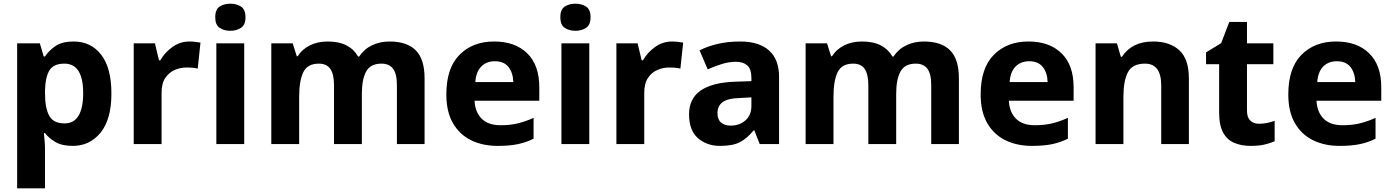

<svg xmlns="http://www.w3.org/2000/svg" viewBox="-20 -781 7555 1041"><path d="M379 -556Q473 -556 528.5 -484.5Q584 -413 584 -274Q584 -134 525.5 -62Q467 10 375 10Q315 10 279.5 -11.5Q244 -33 224 -59H218Q220 -41 222 -17.5Q224 6 224 31V240H73V-546H196L217 -475H224Q246 -508 282 -532Q318 -556 379 -556ZM329 -436Q271 -436 248.5 -400Q226 -364 224 -291V-275Q224 -196 246.5 -154Q269 -112 330 -112Q381 -112 406 -154Q431 -196 431 -276Q431 -436 329 -436Z M1007 -556Q1022 -556 1039 -554Q1056 -552 1067 -550L1052 -409Q1041 -412 1026 -413.5Q1011 -415 990 -415Q959 -415 928 -402Q897 -389 876.5 -359Q856 -329 856 -277V0H705V-546H820L842 -454H849Q873 -496 914.5 -526Q956 -556 1007 -556Z M1229 -761Q1262 -761 1286.5 -745.5Q1311 -730 1311 -687Q1311 -646 1286.5 -630Q1262 -614 1229 -614Q1195 -614 1171 -630Q1147 -646 1147 -687Q1147 -730 1171 -745.5Q1195 -761 1229 -761ZM1304 -546V0H1153V-546Z M2092 -556Q2186 -556 2234 -508.5Q2282 -461 2282 -356V0H2132V-318Q2132 -381 2111 -408.5Q2090 -436 2048 -436Q1989 -436 1965.5 -393.5Q1942 -351 1942 -273V0H1791V-318Q1791 -379 1771 -407.5Q1751 -436 1709 -436Q1647 -436 1624.5 -389.5Q1602 -343 1602 -256V0H1451V-546H1567L1589 -476H1594Q1617 -513 1659 -534.5Q1701 -556 1757 -556Q1818 -556 1858.5 -535Q1899 -514 1922 -474H1927Q1954 -515 1997 -535.5Q2040 -556 2092 -556Z M2659 -556Q2773 -556 2838.5 -492Q2904 -428 2904 -308V-235H2553Q2556 -173 2591.5 -137.5Q2627 -102 2694 -102Q2745 -102 2787 -112Q2829 -122 2873 -142V-29Q2833 -9 2788 0.5Q2743 10 2678 10Q2597 10 2534.5 -20.5Q2472 -51 2436 -113Q2400 -175 2400 -269Q2400 -412 2471.5 -484Q2543 -556 2659 -556ZM2663 -449Q2618 -449 2589.5 -420.5Q2561 -392 2557 -336H2763Q2762 -385 2737.5 -417Q2713 -449 2663 -449Z M3100 -761Q3133 -761 3157.5 -745.5Q3182 -730 3182 -687Q3182 -646 3157.5 -630Q3133 -614 3100 -614Q3066 -614 3042 -630Q3018 -646 3018 -687Q3018 -730 3042 -745.5Q3066 -761 3100 -761ZM3175 -546V0H3024V-546Z M3624 -556Q3639 -556 3656 -554Q3673 -552 3684 -550L3669 -409Q3658 -412 3643 -413.5Q3628 -415 3607 -415Q3576 -415 3545 -402Q3514 -389 3493.5 -359Q3473 -329 3473 -277V0H3322V-546H3437L3459 -454H3466Q3490 -496 3531.5 -526Q3573 -556 3624 -556Z M3993 -556Q4095 -556 4149.5 -507.5Q4204 -459 4204 -364V0H4099L4070 -74H4066Q4030 -30 3991.5 -10Q3953 10 3884 10Q3812 10 3764 -32Q3716 -74 3716 -161Q3716 -246 3778 -289.5Q3840 -333 3963 -338L4054 -341V-358Q4054 -407 4031.5 -426.5Q4009 -446 3970 -446Q3933 -446 3894 -434Q3855 -422 3817 -405L3773 -508Q3816 -530 3871.5 -543Q3927 -556 3993 -556ZM3997 -250Q3925 -248 3897.5 -227Q3870 -206 3870 -168Q3870 -133 3889.5 -116.5Q3909 -100 3942 -100Q3989 -100 4021.5 -128Q4054 -156 4054 -208V-253Z M4989 -556Q5083 -556 5131 -508.5Q5179 -461 5179 -356V0H5029V-318Q5029 -381 5008 -408.5Q4987 -436 4945 -436Q4886 -436 4862.5 -393.5Q4839 -351 4839 -273V0H4688V-318Q4688 -379 4668 -407.5Q4648 -436 4606 -436Q4544 -436 4521.5 -389.5Q4499 -343 4499 -256V0H4348V-546H4464L4486 -476H4491Q4514 -513 4556 -534.5Q4598 -556 4654 -556Q4715 -556 4755.5 -535Q4796 -514 4819 -474H4824Q4851 -515 4894 -535.5Q4937 -556 4989 -556Z M5556 -556Q5670 -556 5735.5 -492Q5801 -428 5801 -308V-235H5450Q5453 -173 5488.5 -137.5Q5524 -102 5591 -102Q5642 -102 5684 -112Q5726 -122 5770 -142V-29Q5730 -9 5685 0.5Q5640 10 5575 10Q5494 10 5431.5 -20.5Q5369 -51 5333 -113Q5297 -175 5297 -269Q5297 -412 5368.5 -484Q5440 -556 5556 -556ZM5560 -449Q5515 -449 5486.5 -420.5Q5458 -392 5454 -336H5660Q5659 -385 5634.5 -417Q5610 -449 5560 -449Z M6232 -556Q6322 -556 6374 -508.5Q6426 -461 6426 -356V0H6276V-318Q6276 -436 6188 -436Q6120 -436 6095.5 -389.5Q6071 -343 6071 -256V0H5920V-546H6036L6057 -473H6063Q6117 -556 6232 -556Z M6806 -110Q6829 -110 6850.5 -114.5Q6872 -119 6891 -126V-15Q6866 -4 6835 3Q6804 10 6761 10Q6712 10 6673 -6Q6634 -22 6612 -61.5Q6590 -101 6590 -172V-433H6519V-497L6601 -547L6645 -662H6741V-546H6884V-433H6741V-181Q6741 -145 6758.5 -127.5Q6776 -110 6806 -110Z M7224 -556Q7338 -556 7403.5 -492Q7469 -428 7469 -308V-235H7118Q7121 -173 7156.5 -137.5Q7192 -102 7259 -102Q7310 -102 7352 -112Q7394 -122 7438 -142V-29Q7398 -9 7353 0.5Q7308 10 7243 10Q7162 10 7099.5 -20.5Q7037 -51 7001 -113Q6965 -175 6965 -269Q6965 -412 7036.5 -484Q7108 -556 7224 -556ZM7228 -449Q7183 -449 7154.5 -420.5Q7126 -392 7122 -336H7328Q7327 -385 7302.5 -417Q7278 -449 7228 -449Z"/></svg>

Font: Noto Sans Khmer UI
Style: Bold
Weight: 700
Designer: Danh Hong and the Monotype Design Team
Foundry: Monotype Imaging Inc.
Version: Version 2.002; ttfautohint (v1.8.4.7-5d5b)